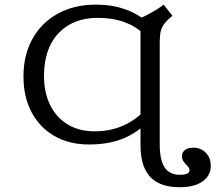

<svg xmlns="http://www.w3.org/2000/svg" viewBox="-20 -602 939 815"><path d="M358.6 11.3Q273 11.3 210.5 -24.9Q148.1 -61.2 113.8 -126.1Q79.6 -191 79.6 -277.5Q79.6 -368.7 117.8 -437.2Q156 -505.8 225.2 -544Q294.4 -582.3 385.8 -582.3Q440.1 -582.3 480.8 -571.7Q521.5 -561.1 552.1 -544.7Q582.7 -528.3 605.3 -509L590.8 -457Q557 -490.4 507.5 -508.3Q458 -526.2 394.8 -526.2Q290.3 -526.2 228.5 -461.2Q166.8 -396.2 166.8 -279.2Q166.8 -209 192.9 -156Q219 -103 267.2 -73.8Q315.4 -44.6 381.4 -44.6Q443.7 -44.6 495.8 -65.8Q547.8 -87.1 589.2 -128.1L600.5 -77.4Q566.7 -45.9 529.4 -26.3Q492 -6.8 449.7 2.3Q407.4 11.3 358.6 11.3ZM576.4 -201.6V-525.3Q595.8 -534 612.6 -542.9Q629.4 -551.9 644.8 -561.5Q660.3 -571.1 674.6 -582.3L711.8 -535.4Q690 -517.4 678.3 -502.2Q666.6 -487.1 662.3 -469.1Q658 -451 658 -423.1V-201.6ZM742.7 192.7Q688.2 192.7 651.1 173.9Q614.1 155 595.3 115.3Q576.4 75.6 576.4 13.5V-201.6H658V10.8Q658 76.8 678.8 108.4Q699.7 140 744 140Q763.8 140 774.1 135.1Q784.5 130.2 784.5 121.2Q784.5 111.7 776.7 103.7Q768.8 95.7 760.6 85.2Q752.5 74.8 752.5 60.5Q752.5 44.2 765.5 34.5Q778.6 24.8 800 24.8Q832.7 24.8 853.7 46.4Q874.7 68 874.7 101.6Q874.7 143.9 839.7 168.3Q804.6 192.7 742.7 192.7Z"/></svg>

Font: Playfair 5pt SemiExpanded Light
Style: Regular
Weight: 300
Width: 6
Designer: Claus Eggers Sørensen
Foundry: Claus Eggers Sørensen
Version: Version 2.203